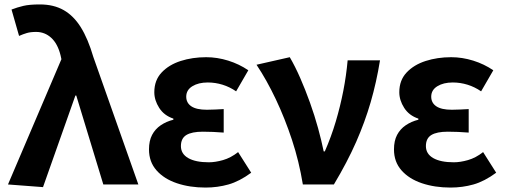

<svg xmlns="http://www.w3.org/2000/svg" viewBox="-20 -832 2281 866"><path d="M174 12 16 0 257 -565 253 -583Q240 -635 211 -661.5Q182 -688 143 -688Q118 -688 101 -683Q84 -678 66 -670L32 -789Q58 -799 85.5 -805.5Q113 -812 160 -812Q222 -812 267 -786.5Q312 -761 344.5 -709Q377 -657 401 -575L604 0H446L324 -401H320Z M907 14Q836 14 778 -5.5Q720 -25 686 -63.5Q652 -102 652 -158Q652 -197 666 -223.5Q680 -250 705 -267Q730 -284 762 -292V-297Q720 -311 698 -345.5Q676 -380 676 -416Q676 -470 709 -505Q742 -540 795 -557Q848 -574 910 -574Q960 -574 1009.5 -558.5Q1059 -543 1100 -515L1045 -420Q1016 -440 983.5 -450Q951 -460 917 -460Q875 -460 847.5 -443Q820 -426 820 -396Q820 -368 843 -352.5Q866 -337 913 -337Q930 -337 950 -338Q970 -339 989 -340V-234Q964 -236 940.5 -237Q917 -238 895 -238Q845 -238 820.5 -223Q796 -208 796 -173Q796 -138 829 -119Q862 -100 922 -100Q951 -100 986 -110Q1021 -120 1054 -146L1113 -53Q1060 -14 1010.5 0Q961 14 907 14Z M1346 0Q1329 -104 1297 -201Q1265 -298 1224 -384.5Q1183 -471 1137 -540L1287 -574Q1311 -533 1334 -480.5Q1357 -428 1378 -369.5Q1399 -311 1414.5 -254.5Q1430 -198 1440 -149H1445Q1474 -215 1494.5 -284Q1515 -353 1528.5 -422.5Q1542 -492 1548 -560H1694Q1678 -461 1652 -371.5Q1626 -282 1586.5 -192Q1547 -102 1486 0Z M2012 14Q1941 14 1883 -5.5Q1825 -25 1791 -63.5Q1757 -102 1757 -158Q1757 -197 1771 -223.5Q1785 -250 1810 -267Q1835 -284 1867 -292V-297Q1825 -311 1803 -345.5Q1781 -380 1781 -416Q1781 -470 1814 -505Q1847 -540 1900 -557Q1953 -574 2015 -574Q2065 -574 2114.5 -558.5Q2164 -543 2205 -515L2150 -420Q2121 -440 2088.5 -450Q2056 -460 2022 -460Q1980 -460 1952.5 -443Q1925 -426 1925 -396Q1925 -368 1948 -352.5Q1971 -337 2018 -337Q2035 -337 2055 -338Q2075 -339 2094 -340V-234Q2069 -236 2045.5 -237Q2022 -238 2000 -238Q1950 -238 1925.5 -223Q1901 -208 1901 -173Q1901 -138 1934 -119Q1967 -100 2027 -100Q2056 -100 2091 -110Q2126 -120 2159 -146L2218 -53Q2165 -14 2115.5 0Q2066 14 2012 14Z"/></svg>

Font: Farlight84_Sys_V01
Style: Bold
Weight: 700
Designer: Monotype Design Team, Nadine Chahine and Nizar Qandah
Foundry: Monotype Imaging Inc.
Version: Version 2.004;October 31, 2024;FontCreator 14.0.0.2814 64-bi